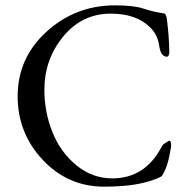

<svg xmlns="http://www.w3.org/2000/svg" viewBox="-20 -683 680 718"><path d="M586 -137Q589 -142 594 -145.5Q599 -149 604.5 -152Q610 -155 611 -156Q612 -157 613 -157Q620 -157 620 -138Q620 -136 619.5 -133.5Q619 -131 619 -130Q608 -59 586 -26Q582 -19 537 -5Q473 15 369 15Q234 15 140 -85Q46 -185 46 -323Q46 -466 154 -564.5Q262 -663 410 -663Q480 -663 516 -651Q552 -639 592 -633Q603 -632 605 -603Q612 -549 613 -494Q614 -486 611.5 -478Q609 -470 602 -471Q582 -473 576 -508Q570 -554 541 -581Q490 -632 394 -632Q287 -632 216.5 -546.5Q146 -461 146 -347Q146 -264 176 -189Q206 -114 265.5 -65Q325 -16 400 -16Q524 -16 586 -137Z"/></svg>

Font: EB Garamond 08
Style: Regular
Weight: 400
Version: Version 0.016 ; ttfautohint (v1.5)